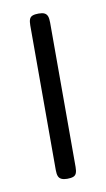

<svg xmlns="http://www.w3.org/2000/svg" viewBox="-63 -501 302 546"><g transform="rotate(-10 87.5 -227.5)"><path d="M87 11Q77 11 70.5 8Q64 5 61.5 -1.5Q59 -8 59 -19V-437Q59 -448 61.5 -454.5Q64 -461 70.5 -463.5Q77 -466 88 -466Q99 -466 105 -463Q111 -460 113.5 -453.5Q116 -447 116 -435V-18Q116 -7 113.5 -0.5Q111 6 104.5 8.5Q98 11 87 11Z"/></g></svg>

Font: Fredoka Condensed Light
Style: Regular
Weight: 300
Width: 3
Designer: Ben Nathan
Foundry: Milena B. Brandão, Ben Nathan
Version: Version 2.001